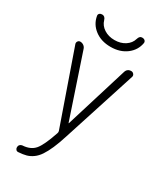

<svg xmlns="http://www.w3.org/2000/svg" viewBox="-229 -1021 958 1120"><g transform="rotate(30 250.0 -461.5)"><path d="M359.4 -908.2Q366.2 -932.6 385.7 -931.6Q395.5 -931.6 402.3 -925.3Q409.2 -918.9 408.2 -909.2Q399.4 -857.4 356.4 -824.7Q313.5 -792 250 -792Q186.5 -792 143.6 -824.7Q100.6 -857.4 91.8 -909.2Q89.8 -918.9 96.7 -925.3Q103.5 -931.6 114.3 -931.6Q133.8 -931.6 140.6 -908.2Q149.4 -877 179.2 -857.4Q209 -837.9 250 -837.9Q291 -837.9 320.8 -857.4Q350.6 -877 359.4 -908.2ZM234.4 -217.8 64.5 -704.1Q61.5 -713.9 67.4 -722.2Q73.2 -730.5 83 -730.5Q95.7 -730.5 106 -723.1Q116.2 -715.8 120.1 -704.1L260.7 -285.2Q260.7 -284.2 261.7 -284.2Q262.7 -284.2 262.7 -285.2L391.6 -704.1Q399.4 -730.5 426.8 -730.5Q436.5 -730.5 443.4 -722.2Q450.2 -713.9 447.3 -704.1L288.1 -210Q271.5 -157.2 255.4 -120.6Q239.3 -84 222.7 -59.1Q206.1 -34.2 185.5 -19.5Q165 -4.9 143.6 1Q122.1 6.8 91.8 8.8Q82 9.8 76.2 3.4Q70.3 -2.9 70.3 -12.7Q70.3 -22.5 76.7 -29.3Q83 -36.1 92.8 -37.1Q145.5 -40 173.3 -71.8Q201.2 -103.5 234.4 -202.1Q237.3 -210 234.4 -217.8Z"/></g></svg>

Font: Rounded-X Mgen+ 1m light
Style: Regular
Weight: 200
Designer: [Source Han Sans]
Ryoko NISHIZUKA  (kana & ideographs); Paul D. Hunt (Latin, Greek & Cyrillic); Wenlong ZHANG  (bopomofo
Version: Version 1.059.20150602